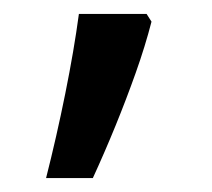

<svg xmlns="http://www.w3.org/2000/svg" viewBox="-20 -136 303 275"><path d="M190 -116 197 -105Q188 -70 174.5 -32Q161 6 145.5 44Q130 82 113 119H46Q61 60 73.5 -2Q86 -64 93 -116Z"/></svg>

Font: uhindi85
Style: Book
Weight: 400
Designer: Jelle Bosma - Monotype Design Team
Foundry: Monotype Imaging Inc.
Version: Version 2.003